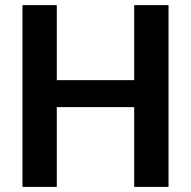

<svg xmlns="http://www.w3.org/2000/svg" viewBox="-20 -731 748 751"><path d="M202.1 -710.9V-417.5H504.9V-710.9H639.2V0H504.9V-312H202.1V0H67.9V-710.9Z"/></svg>

Font: Vazirmatn RD SemiBold
Style: Regular
Weight: 600
Designer: Saber Rastikerdar
Foundry: Saber Rastikerdar
Version: Version 32.102